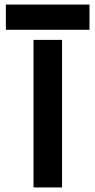

<svg xmlns="http://www.w3.org/2000/svg" viewBox="-20 -820 417 840"><path d="M126.6 0V-645.5H251.4V0ZM5.7 -689.7V-800H371.5V-689.7Z"/></svg>

Font: Big Shoulders Stencil Thin
Style: Regular
Weight: 100
Designer: Patric King
Foundry: XO Type Co
Version: Version 2.001